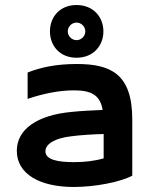

<svg xmlns="http://www.w3.org/2000/svg" viewBox="-20 -730 610 765"><path d="M285 -500C352 -500 392 -548 392 -605C392 -662 352 -710 285 -710C218 -710 179 -662 179 -605C179 -548 218 -500 285 -500ZM47 -129C47 -37 138 15 274 15C360 15 460 -5 507 -30V-255C507 -439 417 -475 285 -475C206 -475 142 -462 90 -441V-336C152 -357 215 -370 275 -370C344 -370 379 -351 389 -292C347 -290 300 -288 264 -284C128 -271 47 -215 47 -129ZM161 -127C161 -158 202 -180 264 -187C302 -192 350 -195 393 -196V-99C354 -88 316 -84 274 -84C212 -84 161 -93 161 -127ZM250 -605C250 -625 267 -640 285 -640C303 -640 320 -625 320 -605C320 -585 303 -570 285 -570C267 -570 250 -585 250 -605Z"/></svg>

Font: KT Kiyosuna Sans Bold
Style: Regular
Weight: 700
Designer: [Zen Kaku Gothic] Yoshimichi Ohira
Version: Version 1.010;Glyphs 3.1.2 (3151)